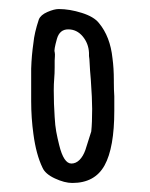

<svg xmlns="http://www.w3.org/2000/svg" viewBox="-20 -781 332 425"><path d="M74 -410Q60 -439 54 -484Q49 -520 49 -557V-568V-578V-581V-590V-629Q50 -659 54 -686Q56 -708 66 -738Q70 -748 85 -754.5Q100 -761 110 -761Q134 -761 161 -752.5Q188 -744 199 -730Q224 -700 229 -652Q232 -630 232 -603V-599Q232 -582 233 -568V-536Q233 -454 211.5 -415Q190 -376 140 -376Q123 -376 101.5 -386Q80 -396 74 -410ZM169 -449 182 -490Q184 -509 184 -540Q184 -562 181 -605Q179 -627 178.5 -639.5Q178 -652 177 -657V-664Q176 -685 163 -700.5Q150 -716 131 -716Q112 -716 106 -695Q99 -670 101 -666Q102 -661 101.5 -656Q101 -651 101 -647V-632Q101 -618 100 -607Q99 -595 99 -581Q99 -551 101 -522Q102 -503 104.5 -489.5Q107 -476 111 -460Q121 -419 138 -419Q148 -419 156 -427Q164 -435 169 -449Z"/></svg>

Font: Amatic SC
Style: Bold
Weight: 700
Designer: Multiple Designers
Foundry: Vernon Adams
Version: Version 2.505